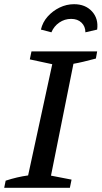

<svg xmlns="http://www.w3.org/2000/svg" viewBox="-36 -895 484 915"><path d="M-16 0 -9 -34Q46 -52 98 -59L213 -589L106 -612L114 -650H427L421 -616Q387 -607 362 -601Q337 -595 314 -591L207 -58L305 -39L297 0ZM317 -875Q371 -875 402.5 -840.5Q434 -806 427 -754L371 -741Q371 -769 352.5 -787Q334 -805 303 -805Q272 -805 246.5 -787.5Q221 -770 209 -741L159 -754Q167 -789 191 -816Q215 -843 248 -859Q281 -875 317 -875Z"/></svg>

Font: Piazzolla Medium
Style: Italic
Weight: 500
Italic angle: -11.3°
Designer: Juan Pablo del Peral
Foundry: Huerta Tipografica
Version: Version 1.330